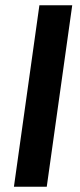

<svg xmlns="http://www.w3.org/2000/svg" viewBox="-20 -711 305 731"><path d="M158 0H33L130 -691H255Z"/></svg>

Font: Fira Sans Condensed Medium
Style: Italic
Weight: 500
Width: 3
Italic angle: -8°
Designer: bBox Type GmbH & Carrois Corporate GbR & Edenspiekermann AG
Foundry: bBox Type GmbH & Carrois Corporate GbR & Edenspiekermann AG
Version: Version 4.301